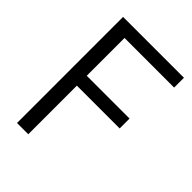

<svg xmlns="http://www.w3.org/2000/svg" viewBox="-214 -843 947 947"><g transform="rotate(45 259.5 -370.0)"><path d="M78.5 0V-740H503V-671.5H157V0ZM136 -339V-408H455.5V-339Z"/></g></svg>

Font: Encode Sans SemiCondensed
Style: Regular
Weight: 400
Width: 4
Designer: Multiple Designers
Foundry: Impallari Type
Version: Version 3.002